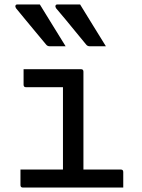

<svg xmlns="http://www.w3.org/2000/svg" viewBox="-20 -843 640 863"><path d="M159 -823Q188 -775 217.5 -728Q247 -681 275 -635H204Q193 -635 187 -643Q159 -677 137.5 -702.5Q116 -728 96 -752.5Q76 -777 52 -806Q48 -812 49.5 -817.5Q51 -823 58 -823ZM340 -823Q369 -775 398.5 -728Q428 -681 456 -635H384Q373 -635 367 -643Q339 -677 318 -702.5Q297 -728 277 -752.5Q257 -777 232 -806Q228 -812 229.5 -817.5Q231 -823 238 -823ZM72 -81H263V-451H97Q86 -451 86 -462V-532H344Q355 -532 355 -521V-81H523Q534 -81 534 -70V0H83Q72 0 72 -11Z"/></svg>

Font: Recursive Mn Lnr St
Style: Regular
Weight: 400
Monospace: yes
Version: Version 1.079;hotconv 1.0.112;makeotfexe 2.5.65598; ttfautoh